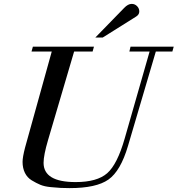

<svg xmlns="http://www.w3.org/2000/svg" viewBox="-20 -955 913 987"><path d="M142 -690 149 -715H463L456 -690H361L227 -235Q204 -157 204 -118Q204 -19 369 -19Q479 -19 531 -64.5Q583 -110 621 -243L749 -690H645L651 -715H873L866 -690H781L638 -205Q600 -76 537.5 -32Q475 12 338 12Q310 12 292.5 11Q275 10 242 7Q209 4 187.5 -5Q166 -14 143 -28Q120 -42 108 -66.5Q96 -91 96 -123Q96 -147 109 -197L246 -690ZM508 -762H470L618 -914Q638 -935 657 -935Q673 -935 684.5 -923.5Q696 -912 696 -896Q696 -880 680 -870Z"/></svg>

Font: Justus
Style: Italic
Weight: 400
Italic angle: -12°
Version: Version 001.001